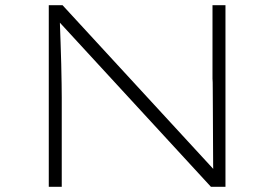

<svg xmlns="http://www.w3.org/2000/svg" viewBox="-20 -720 1057 740"><path d="M168 0V-700H221L813 -57L803 -30Q802 -44 801.5 -85.5Q801 -127 801 -179.5Q801 -232 800.5 -283Q800 -334 800 -372Q800 -410 799 -417V-700H849V0H793L204 -640L210 -668Q210 -658 211 -627Q212 -596 213.5 -555.5Q215 -515 216 -473Q217 -431 217.5 -396Q218 -361 218 -344V0Z"/></svg>

Font: Lexend Peta ExtraLight
Style: Regular
Weight: 250
Version: Version 1.007